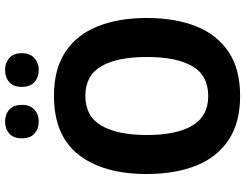

<svg xmlns="http://www.w3.org/2000/svg" viewBox="-125 -833 968 758"><g transform="rotate(-90 359.0 -454.0)"><path d="M667 -358Q667 -246 634 -163.5Q601 -81 533 -35.5Q465 10 359 10Q254 10 185.5 -35.5Q117 -81 84 -164Q51 -247 51 -359Q51 -530 127 -627.5Q203 -725 360 -725Q465 -725 533 -680Q601 -635 634 -552.5Q667 -470 667 -358ZM205 -358Q205 -242 242 -179Q279 -116 359 -116Q440 -116 476.5 -178.5Q513 -241 513 -358Q513 -475 476.5 -538Q440 -601 360 -601Q279 -601 242 -537.5Q205 -474 205 -358ZM192 -852Q192 -885 211 -901.5Q230 -918 258 -918Q286 -918 305 -901.5Q324 -885 324 -852Q324 -819 305 -802Q286 -785 258 -785Q230 -785 211 -801.5Q192 -818 192 -852ZM395 -852Q395 -885 414 -901.5Q433 -918 462 -918Q489 -918 508.5 -901.5Q528 -885 528 -852Q528 -819 508.5 -802Q489 -785 462 -785Q433 -785 414 -802Q395 -819 395 -852Z"/></g></svg>

Font: Noto Sans Hebrew SemiCondensed
Style: Bold
Weight: 700
Width: 4
Designer: Monotype Design Team
Foundry: Monotype Imaging Inc.
Version: Version 2.004; ttfautohint (v1.8.4.7-5d5b)